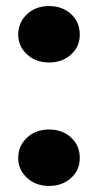

<svg xmlns="http://www.w3.org/2000/svg" viewBox="-20 -605 324 633"><path d="M142 8C142 8 142 8 142 8C171 8 196 -1 215 -19C234 -36 243 -58 243 -84C243 -84 243 -84 243 -84C243 -111 234 -133 215 -151C196 -169 171 -178 142 -178C142 -178 142 -178 142 -178C112 -178 88 -169 69 -151C50 -133 40 -111 40 -84C40 -84 40 -84 40 -84C40 -58 50 -36 69 -19C88 -1 112 8 142 8ZM142 -399C142 -399 142 -399 142 -399C171 -399 196 -408 215 -426C234 -443 243 -465 243 -491C243 -491 243 -491 243 -491C243 -518 234 -540 215 -558C196 -576 171 -585 142 -585C142 -585 142 -585 142 -585C112 -585 88 -576 69 -558C50 -540 40 -518 40 -491C40 -491 40 -491 40 -491C40 -465 50 -443 69 -426C88 -408 112 -399 142 -399Z"/></svg>

Font: Girnar Poppins
Style: Bold
Weight: 500
Designer: Ninad Kale (Devanagari), Jonny Pinhorn (Latin)
Foundry: Indian Type Foundry
Version: ""